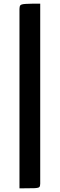

<svg xmlns="http://www.w3.org/2000/svg" viewBox="-20 -835 328 1055"><path d="M87 200V-786Q87 -800 92 -806Q97 -812 120.5 -813.5Q144 -815 201 -815V174Q201 187 196.5 192.5Q192 198 168 199Q144 200 87 200Z"/></svg>

Font: Yanone Kaffeesatz ExtraLight
Style: Bold
Weight: 700
Version: Version 2.003